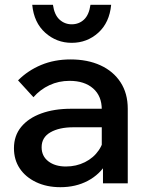

<svg xmlns="http://www.w3.org/2000/svg" viewBox="-20 -762 606 798"><path d="M511 0H408V-99L403 -120V-307Q403 -363 367 -394.5Q331 -426 269 -426Q224 -426 185.5 -408Q147 -390 119 -358L55 -428Q96 -469 151 -492Q206 -515 273 -515Q344 -515 397.5 -490.5Q451 -466 481 -420Q511 -374 511 -310ZM231 16Q174 16 130 -5Q86 -26 62 -62Q38 -98 38 -146Q38 -198 68 -234.5Q98 -271 151.5 -290.5Q205 -310 275 -310H415V-233H285Q226 -233 189.5 -212Q153 -191 153 -150Q153 -113 181 -91.5Q209 -70 254 -70Q297 -70 333 -88Q369 -106 390.5 -137.5Q412 -169 415 -210L451 -193Q451 -132 423 -84.5Q395 -37 345 -10.5Q295 16 231 16ZM278 -584Q215 -584 168 -626Q121 -668 114 -742H200Q206 -700 227.5 -680.5Q249 -661 278 -661Q308 -661 329 -680.5Q350 -700 356 -742H442Q435 -668 388.5 -626Q342 -584 278 -584Z"/></svg>

Font: Wix Madefor Display SemiBold
Style: Regular
Weight: 600
Designer: Dalton Maag Ltd
Foundry: Dalton Maag Ltd
Version: Version 3.100